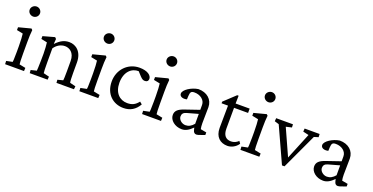

<svg xmlns="http://www.w3.org/2000/svg" viewBox="-27 -1535 4467 2301"><g transform="rotate(20 2206.0 -385.0)"><path d="M35 0H276L278 -41L199 -57C196 -69 194 -119 194 -194V-342C194 -405 196 -447 201 -495L186 -510L29 -469V-433L108 -417C112 -390 116 -328 116 -259V-184C115 -86 113 -65 111 -57L33 -41ZM88 -715C88 -678 120 -651 155 -651C190 -651 220 -678 220 -715C220 -751 190 -779 155 -779C120 -779 88 -751 88 -715Z M349 0H577L580 -39L507 -57C504 -75 502 -118 502 -194V-372C535 -420 583 -449 637 -449C692 -449 760 -412 760 -304V-171C760 -101 758 -75 756 -57L687 -39L690 0H913L917 -39L844 -57C839 -72 837 -123 837 -180V-313C837 -451 753 -512 670 -512C609 -512 560 -489 503 -430L500 -431L505 -492L488 -510L340 -469V-433L416 -417C420 -390 425 -328 425 -276L424 -184C423 -103 420 -74 419 -57L346 -39Z M982 0H1223L1225 -41L1146 -57C1143 -69 1141 -119 1141 -194V-342C1141 -405 1143 -447 1148 -495L1133 -510L976 -469V-433L1055 -417C1059 -390 1063 -328 1063 -259V-184C1062 -86 1060 -65 1058 -57L980 -41ZM1035 -715C1035 -678 1067 -651 1102 -651C1137 -651 1167 -678 1167 -715C1167 -751 1137 -779 1102 -779C1067 -779 1035 -751 1035 -715Z M1544 9C1630 9 1695 -29 1739 -107L1709 -132C1670 -83 1631 -62 1568 -62C1471 -62 1398 -133 1398 -260C1398 -401 1479 -471 1568 -469L1614 -419C1641 -391 1654 -384 1678 -384C1706 -384 1720 -401 1720 -425C1720 -469 1668 -512 1566 -512C1418 -512 1306 -396 1306 -243C1306 -82 1414 9 1544 9Z M1782 0H2023L2025 -41L1946 -57C1943 -69 1941 -119 1941 -194V-342C1941 -405 1943 -447 1948 -495L1933 -510L1776 -469V-433L1855 -417C1859 -390 1863 -328 1863 -259V-184C1862 -86 1860 -65 1858 -57L1780 -41ZM1835 -715C1835 -678 1867 -651 1902 -651C1937 -651 1967 -678 1967 -715C1967 -751 1937 -779 1902 -779C1867 -779 1835 -751 1835 -715Z M2289 9C2335 9 2377 -13 2425 -62L2433 -30C2439 -5 2454 9 2476 9C2487 9 2506 4 2526 -4L2580 -23V-56L2505 -70C2501 -84 2498 -118 2498 -145L2501 -349C2500 -447 2425 -512 2315 -512C2230 -500 2134 -440 2134 -390C2134 -354 2175 -336 2227 -349L2229 -393C2232 -445 2243 -458 2285 -458C2360 -458 2420 -411 2420 -349V-286L2242 -225C2162 -198 2131 -168 2131 -116C2131 -51 2199 9 2289 9ZM2224 -131C2224 -163 2239 -183 2277 -194L2420 -234V-108C2388 -70 2355 -52 2315 -52C2267 -52 2224 -91 2224 -131Z M3008 -67 2988 -96C2963 -72 2931 -56 2894 -56C2828 -56 2791 -97 2791 -181L2792 -447H2971V-502H2792L2794 -602H2776L2633 -468V-447H2715L2712 -162C2712 -48 2779 9 2871 9C2923 9 2976 -19 3008 -67Z M3036 0H3277L3279 -41L3200 -57C3197 -69 3195 -119 3195 -194V-342C3195 -405 3197 -447 3202 -495L3187 -510L3030 -469V-433L3109 -417C3113 -390 3117 -328 3117 -259V-184C3116 -86 3114 -65 3112 -57L3034 -41ZM3089 -715C3089 -678 3121 -651 3156 -651C3191 -651 3221 -678 3221 -715C3221 -751 3191 -779 3156 -779C3121 -779 3089 -751 3089 -715Z M3568 5H3600L3810 -446L3865 -463L3863 -503H3672L3669 -463L3742 -446L3604 -109L3452 -446L3525 -463L3523 -503H3309L3306 -463L3362 -446Z M4092 9C4138 9 4180 -13 4228 -62L4236 -30C4242 -5 4257 9 4279 9C4290 9 4309 4 4329 -4L4383 -23V-56L4308 -70C4304 -84 4301 -118 4301 -145L4304 -349C4303 -447 4228 -512 4118 -512C4033 -500 3937 -440 3937 -390C3937 -354 3978 -336 4030 -349L4032 -393C4035 -445 4046 -458 4088 -458C4163 -458 4223 -411 4223 -349V-286L4045 -225C3965 -198 3934 -168 3934 -116C3934 -51 4002 9 4092 9ZM4027 -131C4027 -163 4042 -183 4080 -194L4223 -234V-108C4191 -70 4158 -52 4118 -52C4070 -52 4027 -91 4027 -131Z"/></g></svg>

Font: TPK Tissa Web Quiz
Style: Regular
Weight: 400
Designer: Jacques Le Bailly, Suppakit Chalermlarp | Katatrad Co.,Ltd.
Foundry: Jacques Le Bailly, Cadson Demak Co.,Ltd.
Version: Version 5.000;Glyphs 3.1.2 (3151)